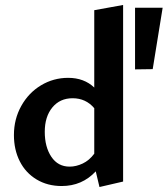

<svg xmlns="http://www.w3.org/2000/svg" viewBox="-20 -741 674 772"><path d="M359 -700 475 -721V-11L380 11L365 -52Q310 7 228 7Q171 7 127 -19.5Q83 -46 59.5 -92.5Q36 -139 36 -198Q36 -262 65.5 -315Q95 -368 145 -398Q195 -428 254 -428Q318 -428 359 -389ZM634 -710 594 -463 523 -462V-710ZM359 -123V-306Q325 -346 272 -346Q221 -346 190.5 -309Q160 -272 160 -211Q160 -150 186.5 -110.5Q213 -71 260 -71Q286 -71 312.5 -83.5Q339 -96 359 -123Z"/></svg>

Font: Ysabeau Infant
Style: Bold
Weight: 700
Designer: Christian Thalmann (Catharsis Fonts)
Version: Version 0.003